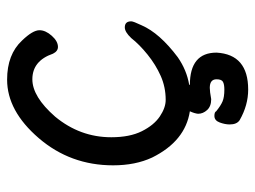

<svg xmlns="http://www.w3.org/2000/svg" viewBox="-109 -423 718 540"><g transform="rotate(-90 250.0 -153.0)"><path d="M268 186Q224 186 182 162Q170 154 170 134Q170 121 175.5 106Q181 91 194 91Q205 91 207 96Q223 109 235 114Q247 119 268 119Q283 119 290 115Q297 111 297 97Q297 78 273 78Q263 78 241 82Q221 82 210.5 70.5Q200 59 200 45Q201 35 207 22Q123 9 77 -84Q55 -131 55 -194Q55 -314 131.5 -403Q208 -492 296 -492Q367 -492 406 -450Q435 -420 435 -401Q435 -384 419.5 -366.5Q404 -349 388 -349Q376 -349 369 -363Q349 -421 297 -421Q248 -421 192 -357Q134 -287 134 -199Q134 -147 151 -113Q168 -79 192.5 -62.5Q217 -46 239 -46Q275 -46 306.5 -60Q338 -74 366.5 -97Q395 -120 413 -143Q430 -161 443 -161Q460 -161 460 -143Q460 -137 449 -114Q427 -63 359 -12Q323 13 282 20L281 22Q372 22 372 97Q367 186 268 186Z"/></g></svg>

Font: LXGW WenKai Mono TC
Style: Bold
Weight: 700
Designer: LXGW / Fontworks Inc.
Foundry: LXGW / Fontworks Inc.
Version: Version 1.330